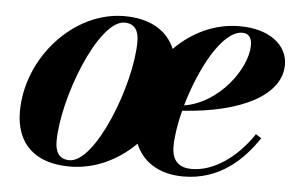

<svg xmlns="http://www.w3.org/2000/svg" viewBox="-41 -528 934 596"><g transform="rotate(5 426.0 -230.0)"><path d="M195 10C273.5 10 345 -25 399 -79C421 -26 471 10 549 10C660.5 10 733 -58.5 780 -129.5L762.5 -140.5C712.5 -65 641 -15.5 573 -15.5C536.5 -15.5 511 -32.5 511 -81C511 -112 517.5 -151.5 528 -193C712 -205 833.5 -268 833.5 -363C833.5 -423 778 -470 683.5 -470C605.5 -470 535 -435.5 482 -381.5C458.5 -438 403.5 -470 324.5 -470C166 -470 26.5 -314.5 26.5 -147C26.5 -47 86.5 10 195 10ZM693.5 -450.5C715.5 -450.5 723 -434 723 -413.5C723 -342.5 642 -228 532.5 -210C565.5 -325.5 630.5 -450.5 693.5 -450.5ZM192.5 -9.5C161.5 -9.5 148 -30.5 148 -64.5C148 -198.5 245 -450 326.5 -450C357.5 -450 371 -429 371 -395C371 -261 274 -9.5 192.5 -9.5Z"/></g></svg>

Font: Bodoni* 11pt
Style: Bold Italic
Weight: 700
Italic angle: -13°
Version: Version 2.3